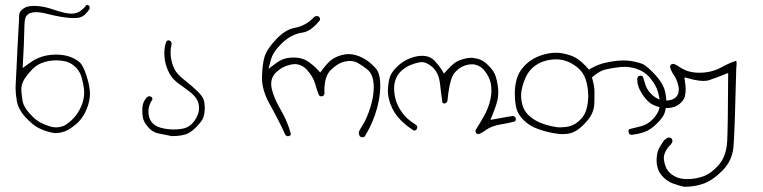

<svg xmlns="http://www.w3.org/2000/svg" viewBox="-20 -446 3040 765"><path d="M203.1 61.5Q191.4 61.5 180.2 58.1Q155.8 50.3 140.6 42Q121.6 32.2 98.1 6.3Q74.7 -19.5 70.3 -42Q66.9 -61.5 65.4 -80.6Q64.9 -84.5 64.9 -88.4Q64.9 -105 71.8 -120.6Q78.6 -136.2 99.6 -160.2Q121.1 -185.1 144.5 -194.3Q172.9 -205.6 204.6 -205.6Q223.1 -205.6 239.3 -201.7Q263.2 -196.3 281.2 -178.5Q299.3 -160.6 305.7 -135.7Q312 -112.8 314.9 -89.8Q315.4 -83.5 315.4 -76.7Q315.4 -56.6 308.1 -34.2Q289.1 19.5 244.6 49.3Q238.8 53.2 236.8 54.2Q219.7 61.5 203.1 61.5ZM193.4 -407.7Q156.7 -420.4 128.9 -421.9Q122.1 -422.4 118.4 -422.4Q114.7 -422.4 112.5 -422.4Q110.4 -422.4 107.2 -422.1Q104 -421.9 101.3 -421.6Q98.6 -421.4 96.7 -420.9Q91.8 -420.4 88.9 -419.4Q77.1 -416 65.4 -405.3Q56.2 -396.5 56.2 -384.3Q56.2 -365.7 54.2 -338.9Q51.3 -293.9 49.1 -244.6Q46.9 -195.3 45.9 -175.3Q43.9 -134.8 43 -119.9Q42 -105 42 -96.7Q42 -72.3 46.9 -44.9Q52.2 -10.7 82 21.5Q112.3 54.7 139.6 66.9Q167.5 79.6 198.2 84.5Q227.5 84.5 251.5 71.3Q267.1 62.5 284.7 47.4Q314.5 21 329.1 -21.5Q335.9 -41 337.9 -61.5Q338.4 -66.4 338.4 -72.3Q338.4 -99.6 325.7 -141.1Q311 -188.5 293.9 -200.7Q275.4 -214.8 254.4 -221.2Q231.4 -228.5 203.6 -228.5Q163.1 -228.5 130.4 -213.9Q111.8 -205.6 92.8 -191.4L70.3 -174.8Q76.7 -290.5 76.7 -322.8Q76.7 -355 80.1 -370.6Q82 -379.9 88.4 -386.2Q99.6 -397.5 123.5 -397.5Q142.6 -397.5 170.9 -390.1Q199.2 -382.8 226.6 -378.4Q253.9 -374 272.9 -374Q279.8 -374 288.3 -374.8Q296.9 -375.5 304.7 -378.9Q312.5 -382.3 318.8 -388.2Q331.5 -400.9 337.4 -411.6Q337.4 -411.6 337.4 -413.6Q337.4 -418.5 335.4 -422.9L328.6 -426.3Q324.7 -426.3 323.7 -425.3Q317.4 -415.5 302.2 -403.6Q287.1 -391.6 263.9 -391.6Q240.7 -391.6 193.4 -407.7Z M620.6 63Q571.3 49.3 571.3 -2.9Q571.3 -25.4 587.4 -50.3Q587.4 -55.2 585 -58.6L577.6 -62.5Q576.7 -62.5 574.7 -62.5Q569.8 -62.5 564.9 -58.1Q548.8 -40 547.4 -18.6Q546.9 -11.7 546.9 -4.9Q546.9 11.2 549.8 24.9Q554.2 42.5 571.3 62Q587.9 80.6 610.4 85.4Q636.7 90.3 663.6 96.2Q666.5 96.2 669.4 96.2Q692.9 96.2 715.1 90.6Q737.3 85 759.3 63Q781.2 41 787.6 27.8Q795.9 9.3 795.9 -16.1Q795.9 -28.3 793.5 -41.5Q790.5 -59.1 768.6 -80.6Q744.1 -104.5 715.8 -126.5Q684.6 -150.9 674.8 -171.4Q665 -191.4 661.1 -216.3Q659.7 -226.6 659.7 -239.3Q659.7 -252 663.1 -267.1Q663.6 -270 663.6 -272Q663.6 -273.9 663.1 -275.4Q662.6 -278.3 660.6 -281.2L653.3 -285.6Q647.9 -285.6 643.6 -282.2Q634.8 -262.7 634.8 -233.9Q634.8 -204.1 644.5 -177.2Q648.9 -165 655.8 -151.9Q668.5 -129.4 693.8 -111.3Q722.7 -91.3 743.7 -74.2Q767.1 -53.7 771.5 -30.8Q772.9 -22.5 772.9 -15.1Q772.9 -2 768.1 10.3Q761.7 27.3 749.5 42Q736.3 58.1 716.3 64.5Q698.2 69.8 671.4 69.8Q644.5 69.8 620.6 63Z M1421.4 101.1Q1428.7 101.1 1432.6 98.6Q1457 59.6 1472.7 15.6Q1495.1 -48.8 1495.1 -105.5Q1495.1 -141.1 1485.8 -160.2Q1480 -171.9 1469.2 -182.1Q1448.2 -203.1 1428.7 -213.4Q1397.5 -230.5 1368.2 -230.5Q1356.4 -230.5 1341.8 -226.6Q1319.8 -221.2 1300.3 -207.5Q1287.6 -198.2 1265.1 -169.4L1255.9 -157.2Q1243.2 -170.9 1241.2 -172.9Q1229.5 -185.1 1211.9 -197.8Q1192.9 -211.9 1169.4 -215.3Q1159.2 -216.8 1153.3 -216.8Q1135.3 -216.8 1122.6 -214.4Q1100.1 -209.5 1080.1 -194.3L1049.8 -171.9L1059.6 -208.5Q1068.4 -241.2 1105.5 -275.9Q1142.6 -310.5 1186 -316.4Q1219.2 -320.8 1255.4 -366.7Q1255.4 -373 1252.4 -378.4L1244.6 -382.3Q1237.3 -382.3 1232.4 -378.9Q1199.7 -343.3 1154.3 -335Q1117.2 -328.6 1080.1 -289.3Q1043 -250 1033.9 -219.2Q1024.9 -188.5 1023.9 -136.7Q1023.9 -135.3 1023.9 -133.8Q1023.9 -85 1056.9 -26.6Q1089.8 31.7 1117.7 92.8L1125 96.7Q1126 96.7 1127 96.7Q1132.3 96.7 1136.2 93.8L1139.2 88.4Q1126 39.1 1100.1 -5.4Q1070.8 -55.7 1063 -91.3Q1060.5 -101.6 1060.5 -111.3Q1060.5 -138.7 1080.1 -157.7Q1104 -181.2 1138.2 -188.5Q1146 -190.4 1150.9 -190.4Q1155.8 -190.4 1157.2 -190.4Q1184.1 -189 1204.1 -166.5Q1228.5 -139.2 1236.3 -109.9Q1242.2 -86.9 1251.5 -65.4L1258.3 -62Q1264.6 -62 1269 -64.5L1272.9 -72.3Q1272.5 -79.1 1272.5 -85.4Q1272.5 -142.6 1298.8 -168Q1327.6 -195.8 1356 -201.2Q1365.2 -203.1 1373.5 -203.1Q1392.1 -203.1 1407.2 -194.3Q1425.3 -183.6 1444.3 -168.5Q1469.2 -147.9 1469.2 -98.1Q1469.2 -63 1456.5 -21Q1441.9 26.4 1424.8 52.7Q1411.1 73.2 1409.7 82Q1409.7 90.3 1413.6 97.2Q1421.4 101.1 1421.4 101.1Z M2035.2 28.8Q2035.2 23.4 2032.7 20.5L2025.4 16.1Q2010.7 17.6 1994.9 20.8Q1979 23.9 1934.1 31.7L1942.9 9.8Q1960.9 -34.7 1963.9 -57.1Q1965.3 -67.4 1965.3 -78.9Q1965.3 -90.3 1963.4 -103.5Q1960 -128.4 1953.4 -146Q1946.8 -163.6 1931.6 -179.2Q1911.6 -201.2 1894.5 -208Q1884.3 -212.4 1870.1 -214.4Q1863.8 -215.8 1858.9 -215.8Q1842.8 -215.8 1828.1 -211.4Q1802.2 -204.1 1789.1 -193.4Q1774.9 -181.6 1760.7 -166L1749 -152.8L1739.7 -168Q1729.5 -184.6 1711.9 -203.6Q1693.4 -223.6 1661.6 -223.6Q1641.1 -223.6 1617.7 -215.3Q1585.4 -203.6 1561 -179.2Q1541 -159.2 1534.7 -142.6Q1527.8 -124 1525.9 -93.8Q1525.4 -89.8 1525.4 -85.9Q1525.4 -60.1 1535.6 -31.7Q1549.3 5.9 1577.6 33.7Q1597.7 54.2 1629.4 74.7Q1634.3 73.7 1638.7 71.3L1642.6 63.5Q1642.6 63 1642.6 62.5Q1642.6 56.6 1638.7 52.2Q1605 31.2 1588.9 11.2Q1572.8 -8.8 1563.2 -30.5Q1553.7 -52.2 1550.8 -80.1Q1550.3 -87.4 1550.3 -93.8Q1550.3 -130.4 1571.8 -156.2Q1576.2 -161.1 1580.6 -165Q1595.2 -178.2 1614 -186.3Q1632.8 -194.3 1651.4 -197.8Q1655.3 -198.7 1659.7 -198.7Q1679.2 -198.7 1701.7 -179.7Q1728.5 -157.2 1733.4 -110.4Q1737.3 -72.8 1743.2 -36.1L1748.5 -33.7Q1754.4 -33.7 1758.3 -36.1L1762.7 -43.9Q1769 -111.8 1782.7 -142.1Q1787.6 -153.3 1797.9 -163.1Q1817.9 -183.6 1847.7 -189Q1854 -189.9 1861.8 -189.9Q1869.6 -189.9 1878.4 -187Q1895.5 -181.6 1908.2 -167Q1930.2 -141.6 1936 -111.3Q1938 -99.1 1938 -83.5Q1938 -67.9 1933.6 -48.3Q1926.3 -15.6 1909.2 14.9Q1892.1 45.4 1874.5 73.2Q1874.5 80.6 1877.4 84.5Q1881.3 87.4 1886.2 88.4Q1898.4 85 1915 72.8Q1938 55.7 1974.6 49.8Q2003.9 45.4 2032.2 37.6L2035.2 31.7Q2035.2 30.3 2035.2 28.8Z M2248 57.6Q2231 61 2218.8 61Q2214.4 61.5 2210.4 61.5Q2199.2 61.5 2186.5 58.6Q2160.2 53.7 2136.2 44.4Q2112.3 35.2 2093.3 19.5Q2072.8 2.9 2064.9 -18.1Q2056.2 -41.5 2056.2 -64.7Q2056.2 -87.9 2066.9 -118.7Q2078.1 -152.3 2097.2 -171.4Q2129.9 -204.1 2182.1 -209Q2189.5 -209.5 2196.3 -209.5Q2240.7 -209.5 2280.3 -177.7Q2303.2 -159.2 2313 -131.3Q2323.7 -99.6 2323.7 -63.5Q2323.7 -41 2318.8 -19Q2313 10.3 2292.7 30.5Q2272.5 50.8 2248 57.6ZM2634.3 -27.8Q2634.8 -34.2 2634.8 -41Q2634.8 -61.5 2628.9 -85Q2621.1 -115.7 2587.9 -150.9Q2564 -176.3 2547.4 -187Q2541.5 -190.9 2536.4 -192.6Q2531.2 -194.3 2524.4 -196.3Q2493.7 -205.1 2465.3 -205.1Q2430.7 -205.1 2389.2 -195.3Q2362.3 -189 2335.4 -173.8L2326.2 -168.9Q2313.5 -183.6 2307.6 -189Q2284.7 -211.9 2264.2 -220.7Q2237.8 -232.4 2206.5 -235.4Q2200.2 -235.8 2193.8 -235.8Q2168.5 -235.8 2139.2 -226.6Q2102.5 -214.8 2077.9 -191.9Q2053.2 -168.9 2043.5 -144.5Q2031.2 -114.3 2031.2 -72.3Q2031.2 -48.8 2035.2 -24.9Q2040 6.3 2066.4 32.7Q2090.3 56.6 2125 68.4Q2163.1 82 2197.8 86.4Q2210.4 88.4 2222.2 88.4Q2240.2 88.4 2255.4 84Q2279.3 77.1 2304.4 51.8Q2329.6 26.4 2338.4 6.8Q2347.2 -12.7 2348.1 -35.2Q2348.6 -51.8 2348.6 -63.2Q2348.6 -74.7 2348.6 -82Q2348.6 -89.4 2347.7 -96.7Q2345.7 -111.8 2340.8 -129.4L2338.4 -137.2L2344.7 -142.6Q2370.1 -164.6 2396 -169.9Q2419.9 -175.3 2450.2 -178.7Q2459 -179.7 2467.8 -179.7Q2491.2 -179.7 2514.6 -172.4Q2547.4 -161.6 2566.9 -139.2Q2586.4 -116.7 2595.5 -96.2Q2604.5 -75.7 2608.9 -44.9Q2609.4 -39.6 2609.4 -35.6Q2609.4 -31.7 2609.1 -28.6Q2608.9 -25.4 2608.4 -21.7Q2607.9 -18.1 2606.9 -14.4Q2606 -10.7 2604.7 -7.1Q2603.5 -3.4 2601.8 0Q2600.1 3.4 2598.1 6.8Q2591.3 18.6 2580.1 29.8Q2559.6 50.3 2535.4 56.6Q2511.2 63 2486.8 68.8L2483.9 74.7Q2483.9 82 2487.3 87.9Q2491.2 90.3 2496.1 91.3Q2522.9 88.4 2546.9 80.1Q2571.8 71.8 2597.7 45.9Q2617.2 26.4 2624.5 12.2Q2631.8 -2 2634.3 -27.8Z M2913.6 -175.8Q2915 -185.5 2915 -192.9Q2915 -200.2 2913.1 -204.1Q2912.1 -203.6 2910.6 -203.1Q2883.3 -193.8 2856 -178.7Q2815.9 -156.2 2767.1 -156.2Q2739.3 -156.2 2717.8 -163.6Q2698.2 -170.9 2676.8 -186L2665.5 -191.4Q2664.6 -191.4 2663.6 -191.4Q2657.7 -191.4 2652.8 -188.5L2649.4 -181.2Q2653.3 -163.6 2663.1 -149.9Q2677.2 -129.4 2682.1 -106.4Q2684.6 -97.7 2684.6 -92.3Q2684.6 -86.9 2684.1 -84.5Q2683.1 -68.4 2673.3 -59.1Q2662.1 -47.4 2637.2 -45.4Q2634.3 -45.4 2631.3 -45.4Q2605.5 -45.4 2583.5 -63.5Q2560.1 -83 2552.2 -106.4Q2546.9 -123.5 2541.5 -141.1L2535.2 -144.5Q2534.2 -144.5 2533.2 -144.5Q2527.3 -144.5 2522.9 -141.6L2519 -133.3Q2519 -132.8 2519 -132.3Q2519 -108.9 2528.3 -89.8Q2542 -62.5 2560.1 -44.4Q2572.3 -32.2 2586.4 -26.4Q2611.8 -15.6 2638.2 -15.6Q2650.4 -15.6 2661.6 -18.6Q2679.2 -22.9 2694.8 -38.6Q2708.5 -52.2 2710.4 -70.3Q2711.9 -80.1 2711.9 -91.8Q2711.9 -103.5 2709.5 -118.2L2707 -137.7Q2736.8 -129.9 2746.1 -127.9Q2768.1 -123.5 2782.7 -123.5Q2797.4 -123.5 2806.2 -127Q2834.5 -136.2 2881.3 -155.3Q2880.4 63 2877.4 116.7Q2874 175.3 2845.2 209.5Q2816.4 242.7 2787.6 254.4Q2754.4 267.6 2718.8 267.6Q2692.9 267.6 2674.8 259.8Q2653.8 250 2642.1 235.4Q2629.9 220.2 2625.5 191.9Q2625 188 2625 184.1Q2625 156.7 2654.3 127.9L2659.2 118.2Q2659.2 117.2 2659.2 116.2Q2659.2 110.4 2656.2 106L2648.4 102.1L2639.6 102.5L2626 112.8Q2616.2 127 2607.9 141.4Q2599.6 155.8 2597.2 175.8Q2596.2 183.1 2596.2 188.5Q2596.2 193.8 2596.4 200.7Q2596.7 207.5 2598.4 215.3Q2600.1 223.1 2601.6 227.1Q2603 231 2604.7 234.9Q2606.4 238.8 2608.9 242.7Q2614.7 252 2623.5 260.7Q2639.2 276.4 2659.2 284.2Q2681.6 293 2706.5 298.3Q2747.6 298.3 2783.2 285.6Q2818.8 273.4 2859.4 232.9Q2898.4 193.4 2902.8 135.3Q2907.7 72.8 2913.6 -175.8Z"/></svg>

Font: NaikaiFont
Style: ExtraLight
Weight: 200
Version: Version 1.89